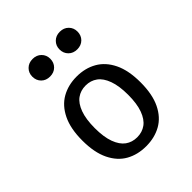

<svg xmlns="http://www.w3.org/2000/svg" viewBox="-179 -731 853 853"><g transform="rotate(-45 247.5 -304.5)"><path d="M64.5 -207.3Q64.5 -282.3 88.3 -331Q112.1 -379.8 153.2 -403.2Q194.4 -426.6 247.6 -426.6Q300.8 -426.6 341.9 -403.2Q383.1 -379.8 406.9 -331Q430.6 -282.3 430.6 -207.3Q430.6 -132.3 406.9 -83.5Q383.1 -34.7 341.9 -11.7Q300.8 11.3 247.6 11.3Q194.4 11.3 153.2 -11.7Q112.1 -34.7 88.3 -83.5Q64.5 -132.3 64.5 -207.3ZM352.4 -207.3Q352.4 -262.9 339.1 -299.6Q325.8 -336.3 302.4 -353.2Q279 -370.2 247.6 -370.2Q216.1 -370.2 192.7 -353.2Q169.4 -336.3 156 -299.6Q142.7 -262.9 142.7 -207.3Q142.7 -151.6 156 -115.3Q169.4 -79 192.7 -62.1Q216.1 -45.2 247.6 -45.2Q279 -45.2 302.4 -62.1Q325.8 -79 339.1 -115.3Q352.4 -151.6 352.4 -207.3ZM279 -565.3Q279 -588.7 294.8 -604.4Q310.5 -620.2 335.5 -620.2Q360.5 -620.2 376.2 -604.4Q391.9 -588.7 391.9 -565.3Q391.9 -541.1 376.2 -525.4Q360.5 -509.7 335.5 -509.7Q310.5 -509.7 294.8 -525.4Q279 -541.1 279 -565.3ZM108.1 -565.3Q108.1 -588.7 123.8 -604.4Q139.5 -620.2 164.5 -620.2Q189.5 -620.2 205.2 -604.4Q221 -588.7 221 -565.3Q221 -541.1 205.2 -525.4Q189.5 -509.7 164.5 -509.7Q139.5 -509.7 123.8 -525.4Q108.1 -541.1 108.1 -565.3Z"/></g></svg>

Font: Playfair Micro SmCond SmLight
Style: Regular
Weight: 360
Width: 4
Designer: Claus Eggers Sørensen
Foundry: Claus Eggers Sørensen
Version: Version 2.100;Glyphs 3.2 (3219)